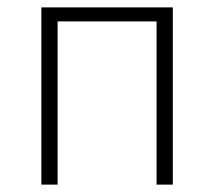

<svg xmlns="http://www.w3.org/2000/svg" viewBox="-20 -500 581 520"><path d="M92 0V-480H448V0H404V-442H136V0Z"/></svg>

Font: hySource Sans Pro Light
Style: Regular
Weight: 300
Designer: Paul D. Hunt
Foundry: Adobe Systems Incorporated
Version: Version 2.021;PS 2.000;hotconv 1.0.86;makeotf.lib2.5.63406